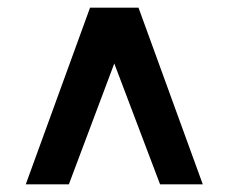

<svg xmlns="http://www.w3.org/2000/svg" viewBox="-20 -725 594 499"><path d="M47 -246 214 -705H340L507 -246H396L277 -560L159 -246Z"/></svg>

Font: Georama SemiExpanded SemiBold
Style: Regular
Weight: 600
Width: 6
Designer: Jean-Baptiste Levee
Foundry: Production Type
Version: Version 1.001